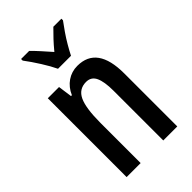

<svg xmlns="http://www.w3.org/2000/svg" viewBox="-230 -848 930 930"><g transform="rotate(-45 234.5 -383.0)"><path d="M274 -550Q409 -550 409 -363V0H313V-341Q313 -402 298.5 -433.5Q284 -465 249 -465Q200 -465 179 -420.5Q158 -376 158 -274V0H62V-540H139L149 -468H155Q172 -507 203.5 -528.5Q235 -550 274 -550ZM198 -606Q183 -638 156.5 -680Q130 -722 105 -755V-766H160Q178 -749 199.5 -725Q221 -701 243 -676Q267 -705 284.5 -723.5Q302 -742 326 -766H381V-755Q366 -735 348 -709Q330 -683 314 -655.5Q298 -628 287 -606Z"/></g></svg>

Font: Noto Sans Ethiopic ExtraCondensed Medium
Style: Regular
Weight: 500
Width: 2
Designer: Monotype Design Team
Foundry: Monotype Imaging Inc.
Version: Version 2.102; ttfautohint (v1.8.4.7-5d5b)